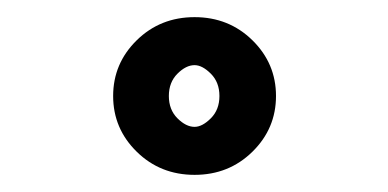

<svg xmlns="http://www.w3.org/2000/svg" viewBox="-20 -632 453 224"><path d="M207 -612Q247 -612 274.5 -585Q302 -558 302 -520Q302 -482 274.5 -455Q247 -428 207 -428Q167 -428 139.5 -455Q112 -482 112 -520Q112 -558 139.5 -585Q167 -612 207 -612ZM207 -556Q197 -556 187 -546Q177 -536 177 -520Q177 -504 187 -494Q197 -484 207 -484Q216 -484 226 -494Q236 -504 236 -520Q236 -536 226 -546Q216 -556 207 -556Z"/></svg>

Font: El Messiri Medium
Style: Regular
Weight: 500
Designer: Mohamed Gaber
Foundry: Kief Type Foundry
Version: Version 2.020; ttfautohint (v1.8.3)